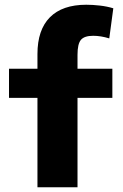

<svg xmlns="http://www.w3.org/2000/svg" viewBox="-20 -790 517 810"><path d="M138 0V-377H18V-500H138V-562Q138 -664 190.5 -717Q243 -770 344 -770Q371 -770 401.5 -766.5Q432 -763 458 -755L441 -628Q405 -639 373 -639Q336 -639 321.5 -622Q307 -605 307 -559V-500H454V-377H307V0Z"/></svg>

Font: M PLUS 1 ExtraBold
Style: Regular
Weight: 800
Designer: Coji Morishita
Foundry: UNDERFOREST DESIGN
Version: Version 1.001